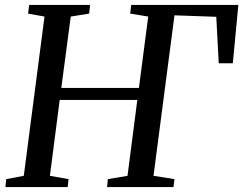

<svg xmlns="http://www.w3.org/2000/svg" viewBox="-20 -763 992 783"><path d="M2 0 5.5 -32.5 77 -46 161.5 -695.5 94.5 -707.5 99 -743H347.5L343.5 -707.5L268.5 -695.5L230 -404.5H546.5L584.5 -695.5L511 -707.5L515 -743H952L929.5 -505H872L862 -694.5L691.5 -700.5L606 -46L691.5 -32.5L687.5 0H416.5L420 -32.5L500 -46L540 -355.5H223.5L183.5 -46L259.5 -32.5L256 0Z"/></svg>

Font: Merriweather 60pt
Style: Italic
Weight: 400
Italic angle: -7.8°
Version: Version 2.101